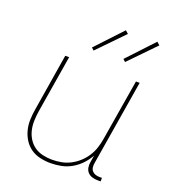

<svg xmlns="http://www.w3.org/2000/svg" viewBox="-138 -862 877 975"><g transform="rotate(20 300.0 -374.5)"><path d="M245 8Q216 8 188 1.5Q160 -5 138 -20.5Q116 -36 101.5 -59Q87 -82 80 -109Q73 -136 74 -165Q75 -194 80 -223L130 -530H151L100 -220Q96 -194 95 -168Q94 -142 99.5 -117.5Q105 -93 118 -72Q131 -51 150.5 -37Q170 -23 195 -17Q220 -11 246 -11Q271 -11 296 -15.5Q321 -20 344.5 -32Q368 -44 388 -62Q408 -80 422.5 -102.5Q437 -125 445 -149.5Q453 -174 457 -199L512 -530H532L456 -68Q454 -56 455.5 -45Q457 -34 464 -26Q471 -18 481.5 -14.5Q492 -11 503 -11H517V8H500Q485 8 470.5 3.5Q456 -1 446.5 -11.5Q437 -22 434.5 -37Q432 -52 435 -68L441 -104Q426 -77 405 -55Q384 -33 357.5 -18Q331 -3 302 2.5Q273 8 245 8ZM426 -604 413 -616 545 -757 561 -743ZM256 -604 243 -616 375 -757 391 -743Z"/></g></svg>

Font: Iosevka Curly Thin Extended
Style: Italic
Weight: 100
Width: 7
Italic angle: -9°
Monospace: yes
Designer: Belleve Invis
Foundry: Belleve Invis
Version: Version 11.1.0; ttfautohint (v1.8.3)